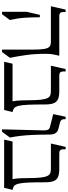

<svg xmlns="http://www.w3.org/2000/svg" viewBox="572 -1196 645 1828"><g transform="rotate(90 894.0 -282.5)"><path d="M493 -395Q493 -290 504.5 -209.5Q516 -129 531 -55L476 20H453V-263Q453 -342 446.5 -381Q440 -420 424 -432.5Q408 -445 378 -445H40L72 -585H95Q93 -545 103 -535Q113 -525 130 -525H511Q503 -490 499 -470Q495 -450 494 -434.5Q493 -419 493 -395ZM93 -215 122 -340H145Q145 -261 149.5 -195Q154 -129 171 -55L116 20H93Z M975 -390Q975 -293 977.5 -233Q980 -173 987.5 -141Q995 -109 1009 -96.5Q1023 -84 1047 -80L1028 0H569L587 -80H945Q938 -118 936.5 -156.5Q935 -195 935 -233Q935 -305 930 -347.5Q925 -390 915 -411Q905 -432 889 -438.5Q873 -445 850 -445H606L638 -585H661Q659 -545 669 -535Q679 -525 696 -525H848Q895 -525 923 -513.5Q951 -502 963 -472.5Q975 -443 975 -390Z M1262 -425Q1262 -338 1265 -273Q1268 -208 1274 -156.5Q1280 -105 1290 -55L1235 20H1212L1222 -378Q1222 -405 1215.5 -418Q1209 -431 1186 -437L1067 -467L1092 -585H1115Q1114 -557 1121.5 -547Q1129 -537 1146 -532L1202 -518Q1218 -514 1231.5 -506Q1245 -498 1253.5 -479.5Q1262 -461 1262 -425Z M1716 -390Q1716 -293 1718.5 -233Q1721 -173 1728.5 -141Q1736 -109 1750 -96.5Q1764 -84 1788 -80L1769 0H1310L1328 -80H1686Q1679 -118 1677.5 -156.5Q1676 -195 1676 -233Q1676 -305 1671 -347.5Q1666 -390 1656 -411Q1646 -432 1630 -438.5Q1614 -445 1591 -445H1347L1379 -585H1402Q1400 -545 1410 -535Q1420 -525 1437 -525H1589Q1636 -525 1664 -513.5Q1692 -502 1704 -472.5Q1716 -443 1716 -390Z"/></g></svg>

Font: Bona Nova
Style: Regular
Weight: 400
Designer: Mateusz Machalski
Foundry: Capitalics
Version: Version 4.001; ttfautohint (v1.8.3)